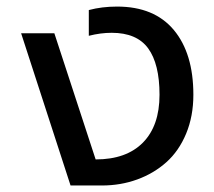

<svg xmlns="http://www.w3.org/2000/svg" viewBox="-20 -570 659 590"><path d="M196.8 0 44.9 -467.8H147L273.9 -80.1Q368.2 -80.1 419.2 -131.8Q470.2 -183.6 470.2 -278.8Q470.2 -373.5 435.3 -421.4Q400.4 -469.2 323.2 -469.2Q289.1 -469.2 252.9 -460V-539.1Q293 -549.8 339.8 -549.8Q454.1 -549.8 514.2 -477.8Q574.2 -405.8 574.2 -278.8Q574.2 -212.9 552 -159.4Q529.8 -106 491.2 -71.5Q452.6 -37.1 401.9 -18.6Q351.1 0 293 0Z"/></svg>

Font: Prompt
Style: Regular
Weight: 400
Designer: Katatrad Team
Foundry: CadsonDemak
Version: Version 1.000;PS 001.000;hotconv 1.0.88;makeotf.lib2.5.64775